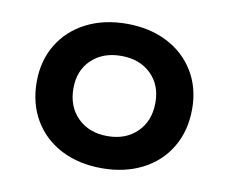

<svg xmlns="http://www.w3.org/2000/svg" viewBox="-59 -635 737 618"><g transform="rotate(10 309.0 -326.0)"><path d="M175 -328Q175 -386 212 -421.5Q249 -457 309 -457Q369 -457 406 -421.5Q443 -386 443 -328Q443 -268 406 -231.5Q369 -195 309 -195Q249 -195 212 -231.5Q175 -268 175 -328ZM55 -328Q55 -257 87 -203Q119 -149 176.5 -119.5Q234 -90 309 -90Q384 -90 441.5 -119.5Q499 -149 531 -203Q563 -257 563 -328Q563 -397 531 -450Q499 -503 441.5 -532.5Q384 -562 309 -562Q234 -562 176.5 -532.5Q119 -503 87 -450Q55 -397 55 -328Z"/></g></svg>

Font: Madhuban Medium
Style: Regular
Weight: 500
Designer: jaikishan Patel
Foundry: MagicType
Version: Version 1.000